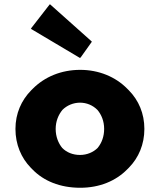

<svg xmlns="http://www.w3.org/2000/svg" viewBox="-20 -865 755 907"><path d="M126 -72 133 -65C186 -10 264 22 359 22C450 22 527 -10 581 -65L589 -73C635 -120 662 -183 662 -256C662 -329 635 -391 589 -438L581 -446C526 -502 447 -535 359 -535C269 -535 191 -502 135 -446L134 -445L127 -438C81 -391 53 -329 53 -256C53 -183 80 -119 126 -72ZM275 -346C296 -367 326 -380 358 -380C389 -380 418 -368 440 -346C459 -324 472 -293 472 -256C472 -221 461 -190 441 -166C421 -146 391 -133 358 -133C324 -133 295 -145 274 -166C256 -188 243 -219 243 -256C243 -292 256 -323 275 -346ZM216 -845 213 -842 126 -730 129 -727 358 -591 362 -595 414 -668 410 -672ZM410 -672Z"/></svg>

Font: Hussar Woodtype
Style: Bd
Weight: 900
Foundry: Cannot Into Space Fonts
Version: Version 1.07